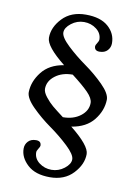

<svg xmlns="http://www.w3.org/2000/svg" viewBox="-81 -603 576 810"><g transform="rotate(10 207.0 -198.0)"><path d="M40 -185Q41 -231 73 -272Q105 -313 167 -323Q84 -389 84 -426Q84 -471 121 -510Q158 -549 221 -549Q284 -549 317 -520Q350 -491 350 -449Q350 -431 338 -418Q326 -405 304 -405Q282 -405 282 -425Q282 -429 288.5 -439Q295 -449 295 -455Q295 -482 272 -499.5Q249 -517 219 -517Q189 -517 164.5 -498Q140 -479 140 -458.5Q140 -438 176 -404Q212 -370 255 -339.5Q298 -309 334 -273Q370 -237 370 -211Q369 -164 337 -123.5Q305 -83 242 -73Q326 -6 326 30Q326 74 289 113.5Q252 153 189.5 153Q127 153 93.5 122Q60 91 60 53Q60 35 72 22Q84 9 106 9Q128 9 128 29Q128 33 121.5 43Q115 53 115 59Q115 86 138 103.5Q161 121 191 121Q221 121 245.5 102Q270 83 270 62.5Q270 42 234 8Q198 -26 155 -56.5Q112 -87 76 -123Q40 -159 40 -185ZM305 -185Q305 -205 281 -229.5Q257 -254 210 -290Q165 -290 135 -267Q105 -244 105 -211Q105 -196 120.5 -176.5Q136 -157 151.5 -144Q167 -131 200 -106Q245 -106 275 -129Q305 -152 305 -185Z"/></g></svg>

Font: Cookie
Style: Regular
Weight: 400
Designer: Ania Kruk
Foundry: Ania Kruk
Version: Version 1.004